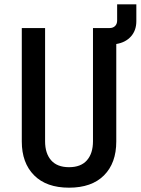

<svg xmlns="http://www.w3.org/2000/svg" viewBox="-20 -860 652 890"><path d="M300 10Q195 10 138 -47.5Q81 -105 81 -204V-730H189V-205Q189 -149 217 -117Q245 -85 300 -85Q355 -85 383 -117Q411 -149 411 -205V-730H488Q504 -730 513.5 -739.5Q523 -749 523 -765V-840H612V-762Q612 -719 587 -691Q562 -663 519 -656V-204Q519 -104 462 -47Q405 10 300 10Z"/></svg>

Font: JetBrains Mono SemiBold
Style: Regular
Weight: 472
Monospace: yes
Designer: Philipp Nurullin, Konstantin Bulenkov
Foundry: JetBrains
Version: Version 2.305; ttfautohint (v1.8.4.7-5d5b)